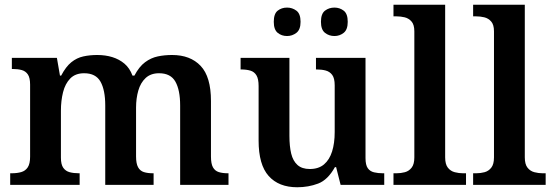

<svg xmlns="http://www.w3.org/2000/svg" viewBox="-20 -780 2337 810"><path d="M23 0V-49H29Q52 -49 69.5 -54Q87 -59 97 -74Q107 -89 107 -119V-423Q107 -452 97.5 -466Q88 -480 71.5 -484.5Q55 -489 33 -489H30V-536H220L233 -461H238Q258 -499 281 -517.5Q304 -536 331.5 -542Q359 -548 390 -548Q425 -548 454 -539Q483 -530 505 -511.5Q527 -493 539 -461H547Q567 -499 592 -517.5Q617 -536 645.5 -542Q674 -548 706 -548Q783 -548 826.5 -502Q870 -456 870 -354V-120Q870 -89 878.5 -74Q887 -59 903 -54Q919 -49 941 -49H944V0H740V-335Q740 -400 720 -435.5Q700 -471 651 -471Q616 -471 594.5 -451Q573 -431 563.5 -398Q554 -365 554 -326V-120Q554 -90 562.5 -74.5Q571 -59 587 -54Q603 -49 625 -49H628V0H424V-335Q424 -400 404 -435.5Q384 -471 335 -471Q298 -471 276.5 -449Q255 -427 246 -391Q237 -355 237 -313V-115Q237 -86 247 -72Q257 -58 274 -53.5Q291 -49 313 -49H316V0Z M1234 10Q1156 10 1113.5 -37.5Q1071 -85 1071 -187V-417Q1071 -447 1062 -462Q1053 -477 1036.5 -482Q1020 -487 997 -487H995V-536H1201V-207Q1201 -163 1208.5 -132Q1216 -101 1235 -84Q1254 -67 1287 -67Q1324 -67 1347 -86.5Q1370 -106 1381 -141Q1392 -176 1392 -223V-420Q1392 -450 1381.5 -464Q1371 -478 1354 -482.5Q1337 -487 1316 -487H1313V-536H1522V-113Q1522 -84 1531.5 -70.5Q1541 -57 1558 -53Q1575 -49 1595 -49H1601V0H1417L1398 -75H1393Q1363 -21 1322 -5.5Q1281 10 1234 10ZM1391 -628Q1368 -628 1351 -641.5Q1334 -655 1334 -688Q1334 -722 1351 -735Q1368 -748 1391 -748Q1413 -748 1430 -735Q1447 -722 1447 -688Q1447 -655 1430 -641.5Q1413 -628 1391 -628ZM1191 -628Q1168 -628 1151.5 -641.5Q1135 -655 1135 -688Q1135 -722 1151.5 -735Q1168 -748 1191 -748Q1213 -748 1230.5 -735Q1248 -722 1248 -688Q1248 -655 1230.5 -641.5Q1213 -628 1191 -628Z M1640 0V-49H1653Q1671 -49 1688 -53.5Q1705 -58 1716.5 -72.5Q1728 -87 1728 -116V-648Q1728 -676 1716 -689.5Q1704 -703 1687 -707Q1670 -711 1653 -711H1640V-760H1858V-116Q1858 -87 1869.5 -72.5Q1881 -58 1898.5 -53.5Q1916 -49 1933 -49H1946V0Z M1976 0V-49H1989Q2007 -49 2024 -53.5Q2041 -58 2052.5 -72.5Q2064 -87 2064 -116V-648Q2064 -676 2052 -689.5Q2040 -703 2023 -707Q2006 -711 1989 -711H1976V-760H2194V-116Q2194 -87 2205.5 -72.5Q2217 -58 2234.5 -53.5Q2252 -49 2269 -49H2282V0Z"/></svg>

Font: Noto Serif Gujarati SemiBold
Style: Regular
Weight: 600
Version: Version 2.102